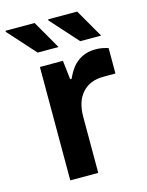

<svg xmlns="http://www.w3.org/2000/svg" viewBox="-150 -793 660 862"><g transform="rotate(-15 180.5 -362.0)"><path d="M68 0V-527H175L185 -439H192Q203 -465 220.5 -488Q238 -511 265.5 -525Q293 -539 329 -539Q346 -539 361.5 -536Q377 -533 388 -529V-411H335Q299 -411 273.5 -400Q248 -389 231 -368.5Q214 -348 206 -321Q198 -294 198 -261V0ZM273 -592 159 -719V-724H294L370 -592ZM75 -592 -39 -719V-724H96L172 -592Z"/></g></svg>

Font: Archivo SemiExpanded SemiBold
Style: Regular
Weight: 600
Width: 6
Designer: Hector Gatti
Foundry: Omnibus-Type
Version: Version 2.001